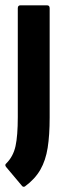

<svg xmlns="http://www.w3.org/2000/svg" viewBox="-37 -514 238 723"><path d="M57 188Q50 192 45 185L-13 116Q-21 107 -13 101Q13 75 21.5 36Q30 -3 30 -73V-483Q30 -494 40 -494H140Q150 -494 150 -483V-71Q150 -5 142.5 42.5Q135 90 115 125Q95 160 57 188Z"/></svg>

Font: Sofia Sans Extra Condensed ExtraBold
Style: Regular
Weight: 800
Designer: Botio Nikoltchev, Ani Petrova
Foundry: lettersoup
Version: Version 4.101; ttfautohint (v1.8.4.7-5d5b)